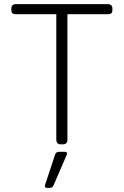

<svg xmlns="http://www.w3.org/2000/svg" viewBox="-20 -700 600 931"><path d="M253 -23V-631H58Q46 -631 40.5 -635.5Q35 -640 35 -651V-658Q35 -680 58 -680H502Q525 -680 525 -658V-651Q525 -640 519.5 -635.5Q514 -631 502 -631H307V-23Q307 0 284 0H276Q253 0 253 -23ZM198 203Q198 198 199 195L247 50Q250 42 254.5 39Q259 36 269 36H293Q305 36 305 44L303 52L239 200Q236 206 231.5 208.5Q227 211 219 211H207Q198 211 198 203Z"/></svg>

Font: Mitr ExtraLight
Style: Regular
Weight: 250
Designer: Thanarat Vachiruckul
Foundry: Cadson Demak Co.,Ltd.
Version: Version 1.000